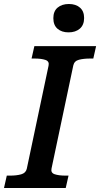

<svg xmlns="http://www.w3.org/2000/svg" viewBox="-44 -941 501 961"><path d="M90 -96 199 -612Q204 -634 183.5 -641Q163 -648 129 -648H114L128 -710H437L423 -648H407Q375 -648 351.5 -642Q328 -636 323 -614L214 -98Q209 -76 229.5 -69Q250 -62 284 -62H299L285 0H-24L-10 -62H6Q39 -62 62 -68.5Q85 -75 90 -96ZM299 -779Q334 -779 355.5 -797.5Q377 -816 377 -851Q377 -885 356 -903Q335 -921 301 -921Q266 -921 244.5 -903Q223 -885 223 -850Q223 -815 244 -797Q265 -779 299 -779Z"/></svg>

Font: Roboto Serif 20pt Medium
Style: Italic
Weight: 500
Italic angle: -10°
Version: Version 1.008